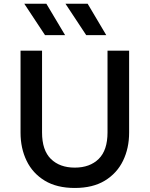

<svg xmlns="http://www.w3.org/2000/svg" viewBox="-20 -964 780 1000"><path d="M369.5 15Q276 15 213.2 -23Q150.5 -61 118.8 -126.2Q87 -191.5 87 -273V-700H199V-274Q199 -181.5 245 -136.2Q291 -91 369.5 -91Q448 -91 494 -136.2Q540 -181.5 540 -274V-700H652.5V-273Q652.5 -192 620.8 -126.8Q589 -61.5 526.2 -23.2Q463.5 15 369.5 15ZM533.5 -781H429L321 -944.5H436.5ZM319 -781H214.5L106.5 -944.5H221.5Z"/></svg>

Font: Geologica Roman
Style: Regular
Weight: 400
Designer: Sindre Bremnes, Frode Helland
Foundry: Monokrom Skriftforlag AS
Version: Version 1.010;gftools[0.9.28]